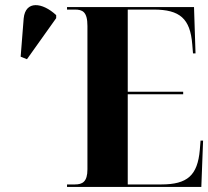

<svg xmlns="http://www.w3.org/2000/svg" viewBox="-20 -742 826 762"><path d="M87 -507 203 -670V-682C148 -733 81 -741 74 -669L62 -517ZM246 0H779L786 -184H776L773 -147C764 -46 724 -10 620 -10H487V-368H707V-378H487V-704H590C694 -704 735 -668 743 -566L746 -530H756L750 -714H246V-704H277C307 -704 327 -696 327 -639V-70C327 -20 307 -10 277 -10H246Z"/></svg>

Font: Noto Serif Display Condensed ExtraBold
Style: Regular
Weight: 800
Width: 3
Designer: Monotype Design Team
Foundry: Monotype Imaging Inc.
Version: Version 2.009